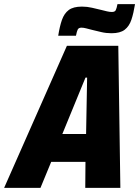

<svg xmlns="http://www.w3.org/2000/svg" viewBox="-68 -910 674 930"><path d="M-48 0 256 -688H505L515 0H345L346 -126H180L128 0ZM234 -261H349L354 -534H346ZM214 -737Q221 -782 232 -813.5Q243 -845 265 -861.5Q287 -878 329 -878Q354 -878 377.5 -872.5Q401 -867 422 -862Q438 -858 450.5 -855Q463 -852 474 -852Q488 -852 492.5 -860.5Q497 -869 501 -890H586Q579 -846 568.5 -814.5Q558 -783 536 -766Q514 -749 472 -749Q446 -749 423 -754.5Q400 -760 379 -765Q363 -769 350 -772.5Q337 -776 327 -776Q313 -776 308.5 -767Q304 -758 300 -737Z"/></svg>

Font: Saira SemiCondensed ExtraBold
Style: Italic
Weight: 800
Width: 4
Italic angle: -12°
Designer: Hector Gatti with collaboration of the Omnibus-Type team
Foundry: Omnibus-Type
Version: Version 1.101